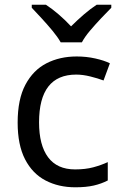

<svg xmlns="http://www.w3.org/2000/svg" viewBox="-20 -786 520 816"><path d="M300 10Q229 10 173.5 -19Q118 -48 86.5 -109Q55 -170 55 -265Q55 -364 88 -426Q121 -488 177.5 -517Q234 -546 306 -546Q347 -546 385 -537.5Q423 -529 447 -517L420 -444Q396 -453 364 -461Q332 -469 304 -469Q146 -469 146 -266Q146 -169 184.5 -117.5Q223 -66 299 -66Q343 -66 376.5 -75Q410 -84 438 -97V-19Q411 -5 378.5 2.5Q346 10 300 10ZM238 -606Q225 -629 203 -655.5Q181 -682 157 -708Q133 -734 115 -753V-766H175Q201 -749 229 -725Q257 -701 282 -674Q309 -701 337 -725Q365 -749 391 -766H453V-753Q434 -734 409.5 -708Q385 -682 362.5 -655.5Q340 -629 328 -606Z"/></svg>

Font: Noto Sans Syloti Nagri
Style: Regular
Weight: 400
Designer: Monotype Design Team
Foundry: Monotype Imaging Inc.
Version: Version 2.003; ttfautohint (v1.8.4.7-5d5b)